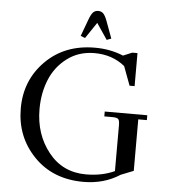

<svg xmlns="http://www.w3.org/2000/svg" viewBox="-60 -962 909 1025"><g transform="rotate(5 394.5 -450.0)"><path d="M58 -354Q58 -505 160.5 -608Q263 -711 425 -711Q507 -711 577 -682L625 -702H653V-525H626L588 -627Q520 -682 425 -682Q341 -682 279 -635.5Q217 -589 187.5 -517Q158 -445 158 -359Q158 -224 234 -128.5Q310 -33 435 -33Q521 -33 588 -64V-310Q588 -335 581 -342.5Q574 -350 549 -350H506V-376H734V-350H688V-74L620 -47Q535 8 425 8Q261 8 159.5 -97Q58 -202 58 -354ZM343 -767 377 -859Q387 -886 397.5 -897Q408 -908 425 -908Q442 -908 452.5 -897Q463 -886 473 -859L507 -767L483 -758L425 -844L367 -758Z"/></g></svg>

Font: Dihjauti
Style: Bold
Weight: 700
Designer: T. Christopher White
Version: Version 3.0.0